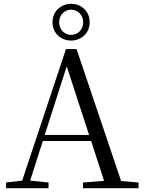

<svg xmlns="http://www.w3.org/2000/svg" viewBox="-20 -993 758 1013"><path d="M355 -779C407 -779 453 -816 453 -876C453 -936 407 -973 355 -973C304 -973 257 -935 257 -876C257 -815 304 -779 355 -779ZM355 -809C318 -809 292 -839 292 -876C292 -911 318 -942 355 -942C393 -942 419 -911 419 -876C419 -839 393 -809 355 -809ZM332 -643 450 -281H216ZM418 0H711V-30L619 -38L384 -734H328L97 -40L12 -30V0H236V-30L139 -40L206 -249H461L529 -39L418 -30Z"/></svg>

Font: Noto Serif CJK KR
Style: Regular
Weight: 400
Designer: Ryoko NISHIZUKA 西塚涼子 (kana & ideographs); Frank Grießhammer (Latin, Greek & Cyrillic); Wenlong ZHANG 张文龙 (bopomofo); San
Foundry: Adobe
Version: Version 2.001;hotconv 1.1.0;makeotfexe 2.6.0